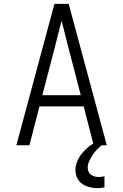

<svg xmlns="http://www.w3.org/2000/svg" viewBox="-20 -755 640 998"><path d="M65 0 263 -735H337L535 0H467L415 -202H185L133 0ZM400 -260 340 -490Q330 -529 320 -568.5Q310 -608 300 -648Q290 -608 280 -568.5Q270 -529 260 -490L200 -260ZM488 223Q467 223 446.5 218Q426 213 408.5 201.5Q391 190 381.5 170.5Q372 151 372 130Q372 102 384.5 76.5Q397 51 416.5 30.5Q436 10 459.5 -5.5Q483 -21 509 -33V0Q495 11 482.5 24Q470 37 460.5 52Q451 67 443.5 83.5Q436 100 436 118Q436 128 440.5 138Q445 148 454 154Q463 160 473 162.5Q483 165 494 165Q501 165 508.5 164Q516 163 523 161V219Q515 221 506 222Q497 223 488 223Z"/></svg>

Font: Iosevka Aile Custom Light
Style: Regular
Weight: 300
Designer: Belleve Invis
Foundry: Belleve Invis
Version: Version 17.0.2; ttfautohint (v1.8.3)